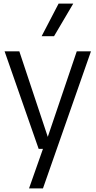

<svg xmlns="http://www.w3.org/2000/svg" viewBox="-20 -828 532 1068"><path d="M141.5 220 219 0 242 -55.5 407 -542.5H486L219 220ZM195 0 5.5 -542.5H87.5L268 0ZM211.5 -626.5 306 -808H387.5L280.5 -626.5Z"/></svg>

Font: Encode Sans SemiCondensed
Style: Regular
Weight: 400
Width: 4
Designer: Multiple Designers
Foundry: Impallari Type
Version: Version 3.002